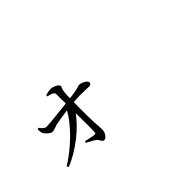

<svg xmlns="http://www.w3.org/2000/svg" viewBox="-19 -1024 1538 1538"><g transform="rotate(-45 750.0 -255.5)"><path d="M545.9 42Q532.2 42 521.5 19.5Q513.7 4.9 506.8 -1Q491.2 -14.6 446.3 -37.1Q432.6 -43.9 425.8 -47.9L431.6 -60.5Q441.4 -58.6 462.9 -54.7Q505.9 -44.9 521.5 -43.9Q535.2 -42 537.1 -55.7Q539.1 -79.1 538.1 -226.6Q537.1 -257.8 537.1 -272.5Q482.4 -195.3 388.7 -122.1Q292 -46.9 193.4 -6.8L184.6 -22.5Q283.2 -84 370.1 -168.9Q459 -256.8 503.9 -337.9Q436.5 -330.1 373 -317.4Q359.4 -314.5 337.9 -306.6Q313.5 -297.9 300.8 -297.9Q285.2 -297.9 262.7 -318.4Q241.2 -337.9 235.4 -353.5Q230.5 -367.2 230.5 -397.5L243.2 -401.4Q270.5 -360.4 297.9 -360.4Q337.9 -361.3 489.3 -378.9Q521.5 -381.8 536.1 -383.8Q536.1 -402.3 535.2 -443.4Q535.2 -476.6 535.2 -489.3Q535.2 -505.9 517.6 -514.6Q500 -523.4 471.7 -528.3V-541Q474.6 -542 481.4 -543.9Q511.7 -552.7 528.3 -552.7Q554.7 -552.7 582 -538.1Q607.4 -523.4 607.4 -511.7Q607.4 -503.9 602.5 -493.2Q595.7 -479.5 593.8 -464.8Q588.9 -430.7 588.9 -389.6Q670.9 -398.4 706.1 -412.1Q712.9 -414.1 715.8 -414.1Q739.3 -414.1 763.7 -399.4Q790 -384.8 790 -369.1Q790 -360.4 783.7 -354Q777.3 -347.7 767.6 -347.7Q759.8 -347.7 738.3 -348.6Q657.2 -352.5 588.9 -346.7Q586.9 -193.4 590.8 -114.3Q591.8 -96.7 593.8 -71.3Q595.7 -43 595.7 -29.3Q595.7 -3.9 580.1 19Q564.5 42 545.9 42Z"/></g></svg>

Font: Bpmf GenYo Min R
Style: R
Weight: 400
Foundry: But Ko
Version: Version 1.320